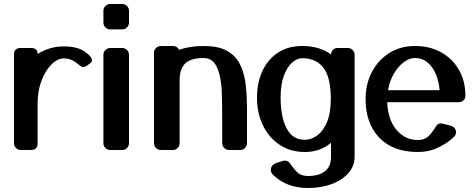

<svg xmlns="http://www.w3.org/2000/svg" viewBox="-20 -750 2377 960"><path d="M409 -488Q423 -478 431.5 -467.5Q440 -457 440 -448Q440 -441 433 -435L415 -422Q405 -415 396 -415Q387 -415 381 -421Q355 -443 337 -450.5Q319 -458 300 -458Q267 -458 236.5 -427Q206 -396 187 -345Q168 -294 168 -234V-33Q168 0 135 0H84Q70 0 60 -10Q50 -20 50 -34V-477Q50 -510 83 -510H135Q168 -510 168 -480Q196 -498 229 -508Q262 -518 300 -518Q331 -518 359 -511.5Q387 -505 409 -488Z M625 -637Q625 -623 615 -613Q605 -603 591 -603H531Q517 -603 507 -613Q497 -623 497 -637V-696Q497 -710 507 -720Q517 -730 531 -730H591Q605 -730 615 -720Q625 -710 625 -696ZM625 -34Q625 -20 615 -10Q605 0 591 0H531Q517 0 507 -10Q497 -20 497 -34V-476Q497 -490 507 -500Q517 -510 531 -510H591Q605 -510 615 -500Q625 -490 625 -476Z M1215 -36Q1215 -20 1205 -10Q1195 0 1181 0H1125Q1111 0 1101 -10.5Q1091 -21 1091 -37Q1091 -111 1091 -151.5Q1091 -192 1090.5 -213.5Q1090 -235 1090 -250Q1090 -350 1068.5 -405Q1047 -460 998 -460Q936 -460 907 -433.5Q878 -407 878 -348V-34Q878 -20 868 -10Q858 0 844 0H784Q770 0 760 -10Q750 -20 750 -34V-486Q750 -500 760 -510Q770 -520 784 -520H844Q866 -520 875 -501Q930 -520 998 -520Q1069 -520 1111 -498Q1153 -476 1175 -437.5Q1197 -399 1205 -350Q1213 -301 1214 -247Q1215 -232 1215 -210.5Q1215 -189 1215 -149Q1215 -109 1215 -36Z M1345 124Q1334 113 1334 100Q1334 74 1364 64L1396 54Q1399 53 1404 53Q1421 53 1431 68Q1457 106 1474.5 118Q1492 130 1520 130Q1574 130 1604.5 106.5Q1635 83 1635 34V-36Q1609 -14 1576.5 -2Q1544 10 1504 10Q1433 10 1379 -25.5Q1325 -61 1295 -122.5Q1265 -184 1265 -261Q1265 -337 1292 -395Q1319 -453 1369.5 -486.5Q1420 -520 1491 -520Q1536 -520 1572 -509Q1608 -498 1635 -478Q1636 -492 1645 -501Q1654 -510 1669 -510H1719Q1733 -510 1743 -500Q1753 -490 1753 -476V34Q1753 80 1722.5 115Q1692 150 1639 170Q1586 190 1520 190Q1413 190 1345 124ZM1504 -51Q1535 -51 1565 -72Q1595 -93 1614.5 -138.5Q1634 -184 1634 -255Q1634 -364 1597 -411.5Q1560 -459 1491 -459Q1466 -459 1441 -437.5Q1416 -416 1399.5 -372Q1383 -328 1383 -261Q1383 -201 1395.5 -153.5Q1408 -106 1434.5 -78.5Q1461 -51 1504 -51Z M2251 -67Q2220 -36 2172.5 -13Q2125 10 2069 10Q1945 10 1876.5 -61.5Q1808 -133 1808 -254Q1808 -330 1839.5 -390Q1871 -450 1926.5 -485Q1982 -520 2055 -520Q2130 -520 2186.5 -488Q2243 -456 2275 -400Q2307 -344 2307 -271Q2307 -257 2297.5 -248Q2288 -239 2274 -239H1916Q1920 -150 1963 -100Q2006 -50 2069 -50Q2101 -50 2120 -67Q2139 -84 2158 -115Q2169 -137 2192 -132L2229 -123Q2260 -115 2260 -88Q2260 -76 2251 -67ZM2055 -460Q2026 -460 1998 -438.5Q1970 -417 1949 -381Q1928 -345 1920 -299H2178Q2172 -370 2139 -415Q2106 -460 2055 -460Z"/></svg>

Font: Yusei Magic
Style: Regular
Weight: 400
Designer: Tanukizamurai
Foundry: Yusei Magic Project
Version: Version 1.200